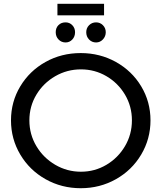

<svg xmlns="http://www.w3.org/2000/svg" viewBox="-20 -986 852 1013"><path d="M774 -351Q774 -253 725 -170.5Q676 -88 591.5 -40.5Q507 7 406 7Q305 7 220.5 -40.5Q136 -88 87 -170.5Q38 -253 38 -351Q38 -449 87 -530.5Q136 -612 220 -659Q304 -706 406 -706Q507 -706 591.5 -659Q676 -612 725 -530.5Q774 -449 774 -351ZM135 -351Q135 -277 172 -215Q209 -153 271.5 -116.5Q334 -80 407 -80Q480 -80 541.5 -116.5Q603 -153 639.5 -215Q676 -277 676 -351Q676 -425 639.5 -486.5Q603 -548 541.5 -584Q480 -620 407 -620Q334 -620 271.5 -584Q209 -548 172 -486.5Q135 -425 135 -351ZM376 -816Q376 -793 361.5 -777.5Q347 -762 326 -762Q304 -762 289 -777.5Q274 -793 274 -816Q274 -839 288.5 -853.5Q303 -868 326 -868Q347 -868 361.5 -853Q376 -838 376 -816ZM538 -816Q538 -794 523 -778Q508 -762 487 -762Q465 -762 450 -777.5Q435 -793 435 -816Q435 -838 450 -853Q465 -868 487 -868Q508 -868 523 -853Q538 -838 538 -816ZM283 -966H529V-905H283Z"/></svg>

Font: Montserrat arm2
Style: Regular
Weight: 400
Designer: Julieta Ulanovsky
Foundry: Julieta Ulanovsky
Version: Version 6.000